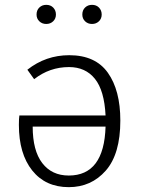

<svg xmlns="http://www.w3.org/2000/svg" viewBox="-20 -762 581 793"><path d="M264 11Q168 11 113 -58Q58 -127 58 -246Q58 -273 60 -285H416Q411 -388 372 -436.5Q333 -485 265 -485Q185 -485 121 -435L93 -474Q169 -534 266 -534Q374 -534 425.5 -461.5Q477 -389 477 -264Q477 -126 417 -57.5Q357 11 264 11ZM264 -37Q410 -37 416 -239H115Q115 -140 154.5 -88.5Q194 -37 264 -37ZM171 -663Q154 -663 142.5 -674Q131 -685 131 -702Q131 -720 142.5 -731Q154 -742 171 -742Q189 -742 200 -730.5Q211 -719 211 -702Q211 -685 199.5 -674Q188 -663 171 -663ZM360 -663Q343 -663 331.5 -674Q320 -685 320 -702Q320 -720 331.5 -731Q343 -742 360 -742Q378 -742 389 -730.5Q400 -719 400 -702Q400 -685 388.5 -674Q377 -663 360 -663Z"/></svg>

Font: Trujillo Light
Style: Regular
Weight: 300
Designer: Fira Sans original fonts by bBox Type GmbH, Carrois Corporate GbR, & Edenspiekermann AG / Changes by Cristiano Sobral
Foundry: Fira Sans original fonts by bBox Type GmbH, Carrois Corporate GbR, & Edenspiekermann AG / Changes by Cristiano Sobral
Version: Version 4.301;July 28, 2020;FontCreator 13.0.0.2655 64-bit